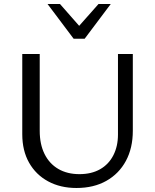

<svg xmlns="http://www.w3.org/2000/svg" viewBox="-20 -927 771 957"><path d="M361 10Q281 10 220 -23Q159 -56 125 -116Q91 -176 91 -258V-658H178V-275Q178 -208 202 -159.5Q226 -111 270.5 -85Q315 -59 376 -59Q436 -59 479 -83.5Q522 -108 545 -153Q568 -198 568 -256V-658H642V-275Q642 -189 607.5 -125Q573 -61 510 -25.5Q447 10 361 10ZM347 -734 362 -784 471 -907H532L402 -734ZM347 -734 217 -907H279L388 -783L402 -734Z"/></svg>

Font: Ysabeau Office Medium
Style: Regular
Weight: 500
Designer: Christian Thalmann (Catharsis Fonts)
Version: Version 2.001;gftools[0.9.30]; featfreeze: tnum,lnum,ss02